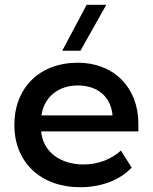

<svg xmlns="http://www.w3.org/2000/svg" viewBox="-20 -772 638 802"><path d="M240 -560H316L424 -752H342ZM40 -250C40 -94 150 10 315 10C407 10 483 -22 530 -72L485 -143C446 -108 392 -85 330 -85C229 -85 159 -140 152 -223H558V-255C558 -406 456 -510 305 -510C146 -510 40 -406 40 -250ZM153 -290C164 -366 223 -415 305 -415C388 -415 444 -367 450 -290Z"/></svg>

Font: Gully Medium
Style: Regular
Weight: 500
Designer: jaikishan Patel
Foundry: MagicType
Version: Version 1.000;Glyphs 3.2 (3242)